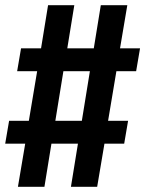

<svg xmlns="http://www.w3.org/2000/svg" viewBox="-25 -737 559 739"><path d="M44 -18 72 -184H-5L10 -272H86L118 -463H41L56 -551H133L160 -717H261L234 -551H336L363 -717H465L437 -551H514L499 -463H423L391 -272H468L453 -184H377L349 -18H248L275 -184H173L146 -18ZM290 -272 321 -463H219L188 -272Z"/></svg>

Font: Iosevka Slab Semibold Oblique
Style: Regular
Weight: 600
Italic angle: -9°
Monospace: yes
Designer: Belleve Invis
Foundry: Belleve Invis
Version: Version 11.1.1; ttfautohint (v1.8.3)